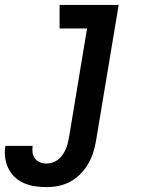

<svg xmlns="http://www.w3.org/2000/svg" viewBox="-83 -550 603 783"><path d="M107 213Q83 213 59.5 209.5Q36 206 15 197Q-6 188 -22.5 172.5Q-39 157 -49 136.5Q-59 116 -62 92.5Q-65 69 -61 45H50Q48 59 50 73Q52 87 60 97Q68 107 80.5 112Q93 117 107 117Q120 117 132.5 112.5Q145 108 155.5 99.5Q166 91 173.5 79.5Q181 68 186 56Q191 44 194 31.5Q197 19 199 7L272 -434H160V-530H401L309 22Q305 47 297.5 71Q290 95 277 117.5Q264 140 245.5 159Q227 178 204 190.5Q181 203 156.5 208Q132 213 107 213Z"/></svg>

Font: Iosevka Curly Oblique
Style: Bold
Weight: 700
Italic angle: -9°
Monospace: yes
Designer: Belleve Invis
Foundry: Belleve Invis
Version: Version 11.1.0; ttfautohint (v1.8.3)